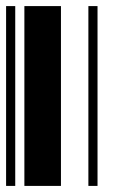

<svg xmlns="http://www.w3.org/2000/svg" viewBox="-20 -610 370 630"><path d="M0 0V-590H30V0ZM60 0V-590H180V0ZM270 0V-590H300V0Z"/></svg>

Font: Libre Barcode 128
Style: Regular
Weight: 400
Version: Version 1.005; ttfautohint (v1.8.3)